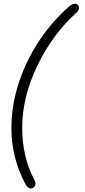

<svg xmlns="http://www.w3.org/2000/svg" viewBox="-20 -791 465 1047"><path d="M157 235Q147 239 137 233.5Q127 228 119 213Q79 139 60.5 62Q42 -15 42 -94Q42 -189 66 -283Q90 -377 133 -463.5Q176 -550 234 -625Q292 -700 359 -758Q373 -769 385.5 -770.5Q398 -772 405 -764Q413 -755 410.5 -743.5Q408 -732 396 -721Q333 -665 279.5 -592.5Q226 -520 185.5 -437Q145 -354 123 -267Q101 -180 101 -94Q101 -15 117.5 56Q134 127 168 191Q176 207 172 218.5Q168 230 157 235Z"/></svg>

Font: Edu TAS Beginner
Style: Regular
Weight: 400
Designer: Tina and Corey Anderson
Foundry: Google for Education
Version: Version 1.003